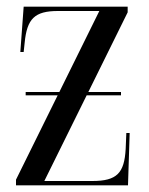

<svg xmlns="http://www.w3.org/2000/svg" viewBox="-20 -556 448 576"><path d="M28 0H364L369 -157H359L357 -109C353 -37 331 -13 257 -13H113L240 -270H343V-280H245L363 -519V-536H51L41 -400H51L54 -428C61 -500 84 -523 154 -523H278L158 -280H57V-270H153L28 -17Z"/></svg>

Font: Noto Serif Display ExtraCondensed
Style: Regular
Weight: 400
Width: 2
Designer: Monotype Design Team
Foundry: Monotype Imaging Inc.
Version: Version 2.009